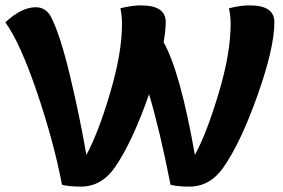

<svg xmlns="http://www.w3.org/2000/svg" viewBox="-33 -693 1056 716"><path d="M416 -662.1Q458 -672.9 493.2 -672.9Q585 -672.9 585 -610.8Q585 -580.1 577.1 -535.2Q639.2 -425.8 693.8 -115.2Q737.8 -195.8 782.5 -345.5Q827.1 -495.1 827.1 -603Q827.1 -634.8 820.8 -662.1Q862.8 -672.9 897.9 -672.9Q990.2 -672.9 990.2 -610.8Q990.2 -515.1 927.7 -338.6Q865.2 -162.1 800.8 -69.8Q751 2.9 672.9 2.9Q630.9 2.9 603 -3.9Q563 -207 522.9 -341.8Q460.9 -164.1 396 -69.8Q346.2 2.9 268.1 2.9Q226.1 2.9 198.2 -3.9Q168 -163.1 105 -348.6Q42 -534.2 -13.2 -609.9Q47.9 -666 100.1 -666Q136.2 -666 155.8 -632.8Q190.9 -565.9 227.5 -412.8Q264.2 -259.8 289.1 -115.2Q333 -195.8 377.4 -345.5Q421.9 -495.1 421.9 -603Q421.9 -634.8 416 -662.1Z"/></svg>

Font: Sukar
Style: black
Weight: 900
Designer: Dario Muhafara - Ghiath Alsory
Foundry: Dario Muhafara - Ghiath Alsory
Version: Version 1.00 March 27, 2016, initial release